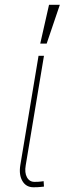

<svg xmlns="http://www.w3.org/2000/svg" viewBox="-20 -780 272 807"><path d="M142 -545.5H164.8L88.1 -85.2Q82.7 -54.3 93.2 -35Q103.7 -15.6 125 -15.6Q142 -15.6 152.2 -17Q162.3 -18.5 163.4 -18.5L164.8 4.3Q162.6 4.3 151.3 5.7Q139.9 7.1 120.7 7.1Q89.8 7.1 74.4 -18.8Q58.9 -44.7 65.3 -85.2ZM149.1 -596.6 186.1 -759.9H231.5L176.1 -596.6Z"/></svg>

Font: Inter Thin  BETA
Style: Italic
Weight: 100
Italic angle: -9.39999°
Designer: Rasmus Andersson
Foundry: rsms
Version: Version 3.011;git-f93a4a705